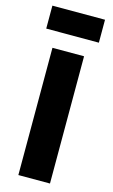

<svg xmlns="http://www.w3.org/2000/svg" viewBox="-131 -913 566 962"><g transform="rotate(15 152.0 -432.0)"><path d="M70 0V-660H234V0ZM15 -745V-864H288V-745Z"/></g></svg>

Font: Bricolage Grotesque 10pt ExtraBold
Style: Regular
Weight: 800
Designer: Mathieu Triay
Foundry: Atelier Triay
Version: Version 1.000; ttfautohint (v1.8.4.7-5d5b);gftools[0.9.32]